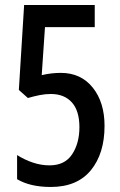

<svg xmlns="http://www.w3.org/2000/svg" viewBox="-20 -734 478 764"><path d="M222 -444Q302 -444 349 -385.5Q396 -327 396 -233Q396 -123 341.5 -56.5Q287 10 182 10Q100 10 48 -21V-117Q78 -98 111 -87Q144 -76 177 -76Q238 -76 267 -120Q296 -164 296 -228Q296 -293 266 -326.5Q236 -360 182 -360Q160 -360 137.5 -355.5Q115 -351 91 -344L55 -376L76 -714H357V-626H159L146 -435Q167 -440 186 -442Q205 -444 222 -444Z"/></svg>

Font: Noto Sans Gujarati UI ExtraCondensed Medium
Style: Regular
Weight: 500
Width: 2
Designer: Jelle Bosma - Monotype Design Team, Universal Thirst
Foundry: Monotype Imaging Inc.
Version: Version 2.106; ttfautohint (v1.8.4.7-5d5b)